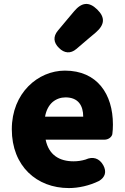

<svg xmlns="http://www.w3.org/2000/svg" viewBox="-20 -942 636 976"><path d="M124 -65C176 -14 248 14 330 14C379 14 434 2 483 -22C515 -41 523 -69 505 -102C485 -138 452 -148 415 -131C395 -125 375 -122 354 -122C282 -122 228 -154 212 -232H379H511C532 -232 548 -246 551 -260C553 -274 554 -292 554 -309C554 -464 474 -583 310 -583C173 -583 40 -469 40 -285C40 -191 72 -116 124 -65ZM247 -423C266 -439 289 -447 313 -447C378 -447 403 -405 403 -349H306H209C215 -383 229 -407 247 -423ZM325 -847 274 -786C249 -756 252 -725 280 -698C307 -671 339 -668 368 -693L429 -745L467 -777C512 -816 516 -853 474 -894C432 -935 395 -930 357 -885Z"/></svg>

Font: GenSenRounded2 TW H
Style: Regular
Weight: 900
Version: Version 2.100;PS 2.1;hotconv 16.6.51;makeotf.lib2.5.65220 DE